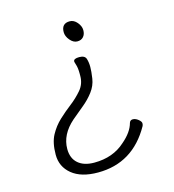

<svg xmlns="http://www.w3.org/2000/svg" viewBox="-107 -595 814 896"><g transform="rotate(-15 300.0 -147.0)"><path d="M271 -463Q271 -505 311 -505Q331 -505 346.5 -486.5Q362 -468 362 -448.5Q362 -429 351.5 -417Q341 -405 322 -405Q303 -405 287 -424Q271 -443 271 -463ZM283 -318Q283 -332 310.5 -332Q338 -332 343.5 -314Q349 -296 349 -274.5Q349 -253 344 -219.5Q339 -186 317.5 -157.5Q296 -129 267 -105.5Q238 -82 210 -58Q146 -2 146 68Q146 113 174 137.5Q202 162 252 162Q343 162 402 108Q449 68 460 26Q464 13 477 13Q490 13 503 23.5Q516 34 516 42.5Q516 51 513 56Q426 211 257 211Q176 211 131.5 174.5Q87 138 87 80Q87 22 106.5 -14Q126 -50 155 -77Q184 -104 214 -127Q244 -150 268.5 -178.5Q293 -207 293 -246V-257Q293 -284 288 -299.5Q283 -315 283 -318Z"/></g></svg>

Font: LXGW WenKai Lite Light
Style: Regular
Weight: 300
Designer: LXGW / Fontworks Inc.
Foundry: LXGW / Fontworks Inc.
Version: Version 1.511; March 25, 2025